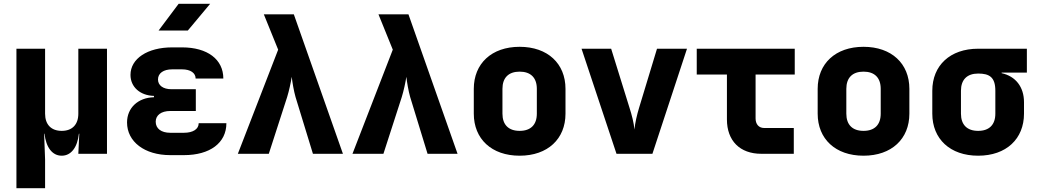

<svg xmlns="http://www.w3.org/2000/svg" viewBox="-20 -805 5440 1005"><path d="M66 180H216V30L211 -105H213C221 -33 254 10 303 10C352 10 385 -33 393 -105H395L390 0H540V-550H390V-210C390 -153 358 -120 303 -120C248 -120 216 -153 216 -210V-550H66Z M810 -645H963L1080 -785H915ZM943 7C1079 7 1165 -57 1165 -160H1020C1020 -129 990 -110 943 -110H871C824 -110 795 -132 795 -168C795 -202 824 -224 871 -224H1005V-338H877C834 -338 807 -358 807 -389C807 -422 836 -442 881 -442H933C977 -442 1004 -423 1004 -394H1149C1149 -494 1066 -557 933 -557H881C752 -557 663 -498 663 -413C663 -350 713 -305 786 -303V-296C702 -294 645 -240 645 -164C645 -63 737 7 871 7Z M1225 0H1387L1483 -297C1493 -329 1503 -376 1507 -403C1510 -376 1518 -328 1527 -297L1618 0H1775L1518 -730H1361L1436 -545Z M1825 0H1987L2083 -297C2093 -329 2103 -376 2107 -403C2110 -376 2118 -328 2127 -297L2218 0H2375L2118 -730H1961L2036 -545Z M2700 10C2847 10 2940 -78 2940 -210V-340C2940 -472 2847 -560 2700 -560C2553 -560 2460 -472 2460 -340V-210C2460 -78 2553 10 2700 10ZM2700 -120C2642 -120 2610 -152 2610 -210V-340C2610 -398 2642 -430 2700 -430C2758 -430 2790 -398 2790 -340V-210C2790 -152 2758 -120 2700 -120Z M3207 0H3395L3576 -550H3419L3325 -240C3314 -204 3304 -161 3301 -127C3298 -161 3287 -204 3275 -241L3179 -550H3024Z M3965 0H4135V-135H3980C3951 -135 3935 -156 3935 -185V-415H4140V-550H3627V-415H3785V-180C3785 -68 3853 0 3965 0Z M4500 10C4647 10 4740 -78 4740 -210V-340C4740 -472 4647 -560 4500 -560C4353 -560 4260 -472 4260 -340V-210C4260 -78 4353 10 4500 10ZM4500 -120C4442 -120 4410 -152 4410 -210V-340C4410 -398 4442 -430 4500 -430C4558 -430 4590 -398 4590 -340V-210C4590 -152 4558 -120 4500 -120Z M5100 10C5247 10 5340 -78 5340 -210V-270C5340 -350 5296 -406 5223 -422V-425H5355V-550H5100C4953 -550 4860 -462 4860 -330V-210C4860 -78 4953 10 5100 10ZM5100 -120C5042 -120 5010 -152 5010 -210V-330C5010 -388 5042 -420 5100 -420C5158 -420 5190 -402 5190 -330V-210C5190 -152 5158 -120 5100 -120Z"/></svg>

Font: JetBrains Mono ExtraBold
Style: Regular
Weight: 800
Monospace: yes
Designer: Philipp Nurullin, Konstantin Bulenkov
Foundry: JetBrains
Version: Version 2.305